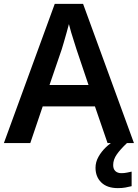

<svg xmlns="http://www.w3.org/2000/svg" viewBox="-20 -737 711 989"><path d="M534 0 469 -189H200L136 0H0L262 -717H408L670 0ZM374 -483Q370 -497 362 -521Q354 -545 346.5 -570.5Q339 -596 335 -613Q330 -593 322.5 -567Q315 -541 308.5 -518Q302 -495 298 -483L235 -299H436ZM563 113Q563 134 574.5 144.5Q586 155 605 155Q621 155 634.5 152Q648 149 658 147V222Q642 226 625.5 229Q609 232 587 232Q532 232 502 203Q472 174 472 127Q472 98 487 71Q502 44 525 22Q548 0 575 -16L634 0Q600 32 581.5 58.5Q563 85 563 113Z"/></svg>

Font: Noto Sans Armenian SemiBold
Style: Regular
Weight: 600
Designer: Monotype Design Team
Foundry: Monotype Imaging Inc.
Version: Version 2.007